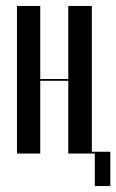

<svg xmlns="http://www.w3.org/2000/svg" viewBox="-20 -515 390 644"><path d="M115 -495V-250H209V-495H288V0H209V-244H115V0H37V-495ZM274 -6H350V109H298V0H274Z"/></svg>

Font: Moniqa SemBd Narrow Display
Style: Regular
Weight: 600
Width: 4
Designer: Rajesh Rajput
Foundry: Rajesh Rajput
Version: Version 1.000